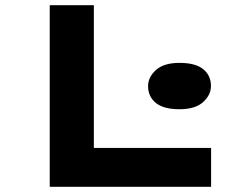

<svg xmlns="http://www.w3.org/2000/svg" viewBox="-20 -720 948 740"><path d="M171.7 0V-700H341.7V-149.9H793.6V0ZM671.9 -299Q610.9 -299 580.8 -323.2Q550.7 -347.5 550.7 -388.4Q550.7 -422.7 581.1 -450.2Q611.5 -477.7 671.9 -477.7Q733 -477.7 763.1 -453.5Q793.1 -429.2 793.1 -388.4Q793.1 -354 762.8 -326.5Q732.4 -299 671.9 -299Z"/></svg>

Font: Lexend Zetta
Style: Regular
Weight: 400
Designer: Bonnie Shaver-Troup, Thomas Jockin
Foundry: Lexend
Version: Version 1.007